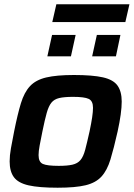

<svg xmlns="http://www.w3.org/2000/svg" viewBox="-20 -868 624 896"><path d="M249 8Q162 8 113.5 -3Q65 -14 45 -41Q25 -68 25 -115Q25 -142 31 -176Q37 -210 46 -255Q62 -335 77.5 -386Q93 -437 120 -466Q147 -495 195.5 -506.5Q244 -518 325 -518Q412 -518 460.5 -507Q509 -496 528.5 -468.5Q548 -441 548 -394Q548 -342 529 -255Q511 -175 495.5 -124Q480 -73 453.5 -44Q427 -15 379.5 -3.5Q332 8 249 8ZM254 -94Q294 -94 318 -99.5Q342 -105 355.5 -121Q369 -137 377.5 -169Q386 -201 398 -255Q406 -293 410 -320Q414 -347 414 -365Q414 -397 394 -406.5Q374 -416 321 -416Q280 -416 256.5 -410.5Q233 -405 220 -389Q207 -373 198 -341Q189 -309 178 -255Q170 -216 165 -189Q160 -162 160 -144Q160 -112 180 -103Q200 -94 254 -94ZM410 -605 432 -705H542L521 -605ZM201 -605 223 -705H333L311 -605ZM224 -765 243 -848H584L565 -765Z"/></svg>

Font: Saira SemiBold
Style: Italic
Weight: 600
Italic angle: -12°
Designer: Hector Gatti with collaboration of the Omnibus-Type team
Foundry: Omnibus-Type
Version: Version 1.100; ttfautohint (v1.8.3)